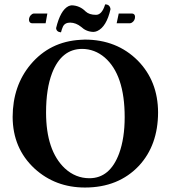

<svg xmlns="http://www.w3.org/2000/svg" viewBox="-20 -837 770 867"><path d="M516.1 -775.9H577.1Q589.4 -774.4 589.8 -761.2Q589.8 -744.1 575.7 -734.9Q570.8 -732.4 566.9 -731.9H506.8ZM186 -731.9H124Q111.8 -733.4 110.8 -747.1Q110.8 -763.7 125 -773.4Q129.4 -775.9 132.8 -775.9H193.8ZM413.6 -770Q439.9 -770 454.1 -814.9Q454.6 -816.9 455.1 -817.4Q473.1 -817.4 478 -801.3Q479 -797.9 479 -795.4Q460.9 -715.8 418.9 -696.8Q409.7 -692.9 401.4 -692.9Q369.6 -693.8 346.2 -715.8Q323.2 -734.4 296.9 -734.9Q272.9 -734.9 264.2 -716.8Q259.3 -706.1 255.4 -690.9Q234.4 -692.9 233.4 -710.4Q252.9 -791 289.1 -809.1Q296.9 -812.5 303.7 -813Q340.3 -812 366.7 -785.2Q382.8 -770 413.6 -770ZM351.1 -616.2Q257.8 -616.2 215.3 -507.3Q188 -436.5 188 -329.1Q188 -156.7 272.9 -76.7Q321.3 -32.2 383.8 -32.2Q476.6 -32.2 518.1 -144.5Q543 -212.9 543 -308.1Q543 -499.5 452.6 -577.6Q407.7 -615.7 351.1 -616.2ZM693.8 -329.1Q693.4 -181.6 607.9 -88.9Q515.1 9.8 363.8 9.8Q230 9.8 136.2 -75.7Q37.6 -167 37.1 -309.1Q37.6 -449.7 118.2 -545.9Q205.1 -649.4 343.3 -657.2Q353 -657.7 362.8 -658.2Q507.3 -658.2 602.1 -563.5Q693.4 -470.7 693.8 -329.1Z"/></svg>

Font: Linux Libertine O
Style: Bold
Weight: 700
Designer: Philipp H. Poll
Foundry: Philipp H. Poll
Version: Version 5.0.0